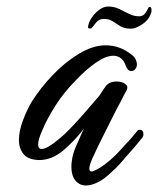

<svg xmlns="http://www.w3.org/2000/svg" viewBox="-20 -560 485 589"><path d="M244 9Q224 9 211.5 -6Q199 -21 199 -48Q199 -67 205 -89Q207 -97 215.5 -116.5Q224 -136 233 -156Q236 -161 238 -166Q209 -128 174 -98.5Q139 -69 100 -69Q66 -70 52 -87.5Q38 -105 38 -130Q38 -158 50.5 -191Q63 -224 78 -249Q104 -290 141.5 -329.5Q179 -369 222 -395Q265 -421 304 -421Q348 -421 384 -392Q393 -385 396.5 -377Q400 -369 400 -363Q400 -354 395 -348Q390 -342 383 -342Q372 -342 366 -358Q360 -375 350 -382Q340 -389 328 -389Q304 -389 273 -367Q242 -345 212 -313Q177 -278 150.5 -236.5Q124 -195 110 -161Q97 -132 97 -117Q97 -103 108 -103Q123 -103 154 -128Q176 -145 201.5 -172Q227 -199 250 -226Q273 -253 286 -268Q291 -276 295.5 -283Q300 -290 304 -295Q315 -310 338 -310Q353 -310 363.5 -303Q374 -296 369 -284Q366 -279 361 -269.5Q356 -260 349 -246Q336 -222 320 -190Q304 -158 290 -130Q276 -102 269 -86Q254 -56 254 -43Q254 -34 261 -34Q264 -34 268.5 -36Q273 -38 279 -41Q297 -51 318 -69Q339 -87 363 -115Q374 -126 383 -136.5Q392 -147 400 -157Q403 -162 408 -162Q420 -162 420 -148Q420 -141 415 -136Q404 -122 393 -109Q382 -96 370 -83Q359 -70 347.5 -57Q336 -44 323 -33Q301 -11 280.5 -1Q260 9 244 9ZM382 -472Q362 -472 349.5 -479.5Q337 -487 326 -494.5Q315 -502 299 -502Q283 -502 274.5 -490.5Q266 -479 260 -473Q256 -472 253 -473Q250 -474 250 -475Q250 -487 259 -502Q268 -517 282.5 -528.5Q297 -540 312 -540Q330 -540 345.5 -532.5Q361 -525 376 -517.5Q391 -510 406 -510Q417 -510 423 -516.5Q429 -523 437 -539Q440 -539 442.5 -537.5Q445 -536 445 -526Q440 -502 418.5 -487Q397 -472 382 -472Z"/></svg>

Font: Birthstone Bounce Medium
Style: Regular
Weight: 500
Designer: Robert E. Leuschke
Foundry: Rob Leuschke
Version: Version 1.010; ttfautohint (v1.8.3)